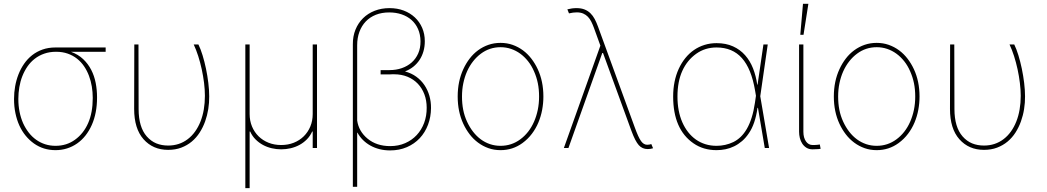

<svg xmlns="http://www.w3.org/2000/svg" viewBox="-20 -780 5519 1012"><path d="M54 -259.2Q54 -292.3 59.8 -325.1Q65.7 -358 77.4 -388Q89.1 -418 107.1 -443.9Q125 -469.8 149.3 -489Q173.7 -508.2 204.4 -519Q235.1 -529.8 272.7 -529.8H536.9V-507.1H353.7Q392 -493.3 418.3 -468.4Q444.6 -443.5 460.9 -411.6Q477.3 -379.6 484.4 -342.7Q491.5 -305.8 491.5 -267.8V-265.6Q491.5 -183.9 463.8 -121.4Q449.9 -90.2 430.4 -65.5Q410.9 -40.8 386.4 -23.8Q361.9 -6.7 333.3 2.3Q304.7 11.4 272.7 11.4Q208.8 11.4 159.4 -23.4Q134.9 -40.8 115.2 -64.8Q95.5 -88.8 82 -118.6Q68.5 -148.4 61.3 -183.4Q54 -218.4 54 -257.8ZM76.7 -259.2V-257.8Q76.7 -187.9 101.9 -130.3Q114.7 -102.6 132.1 -80.4Q149.5 -58.2 171.2 -43Q192.8 -27.7 218.4 -19.5Q244 -11.4 272.7 -11.4Q331 -11.4 375 -43.3Q420.5 -76 444.6 -131.2Q468.8 -186.4 468.8 -262.8V-264.9Q468.8 -294.4 464 -323.9Q459.2 -353.3 449 -380.3Q438.9 -407.3 423.3 -430.4Q407.7 -453.5 386.2 -470.5Q364.7 -487.6 337.2 -497.3Q309.7 -507.1 275.6 -507.1Q241.5 -507.1 213.4 -497.3Q185.4 -487.6 163.2 -470.3Q141 -453.1 124.8 -429.7Q108.7 -406.2 97.8 -378.7Q87 -351.2 81.9 -320.7Q76.7 -290.1 76.7 -259.2Z M687.1 -206 687.9 -545.5H709.9L710.6 -204.5Q710.9 -110.1 753.2 -61.4Q775.6 -35.9 803.8 -24.3Q832 -12.8 866.5 -12.8Q925.1 -12.8 969.5 -46.5Q991.5 -63.2 1008.3 -86.8Q1025.2 -110.4 1036.8 -139.6Q1048.3 -168.7 1054.2 -202.9Q1060 -237.2 1060 -274.9Q1060 -306.8 1055.6 -342.9Q1051.1 -378.9 1043.3 -415Q1035.5 -451 1024.7 -484.7Q1013.8 -518.5 1001.1 -545.5H1025.9Q1037.3 -522.4 1047.6 -489Q1057.9 -455.6 1065.7 -418.1Q1073.5 -380.7 1078.1 -342.7Q1082.7 -304.7 1082.7 -272Q1083.1 -239 1077.8 -205.3Q1072.4 -171.5 1061.3 -140.3Q1050.1 -109 1032.5 -81.5Q1014.9 -54 990.6 -33.7Q966.3 -13.5 935.4 -1.8Q904.5 9.9 866.1 9.9Q786.2 9.9 736.5 -46.2Q687.1 -101.9 687.1 -206Z M1273.1 -545.5H1295.8V-179Q1295.8 -143.5 1308.2 -113.5Q1320.7 -83.5 1342.9 -61.6Q1365.1 -39.8 1395.4 -27.7Q1425.8 -15.6 1462 -15.6Q1498.2 -15.6 1528.6 -27.7Q1558.9 -39.8 1581.1 -61.6Q1603.3 -83.5 1615.8 -113.5Q1628.2 -143.5 1628.2 -179V-545.5H1650.9V0H1628.2V-86.6H1625.4Q1614.7 -62.9 1597.3 -45.3Q1579.9 -27.7 1558.2 -16Q1536.6 -4.3 1511.9 1.4Q1487.2 7.1 1462 7.1Q1437.1 7.1 1412.5 1.4Q1387.8 -4.3 1366.1 -16Q1344.5 -27.7 1326.9 -45.3Q1309.3 -62.9 1298.7 -86.6H1295.8V211.6H1273.1Z M2033 -737.2Q2073.9 -737.2 2108 -724.3Q2142 -711.3 2166.7 -688.2Q2191.4 -665.1 2205.3 -633Q2219.1 -600.9 2219.1 -562.5Q2219.1 -534.4 2212 -509.6Q2204.9 -484.7 2191.4 -464.3Q2177.9 -443.9 2158.6 -428.4Q2139.2 -413 2114.7 -403.4Q2148.4 -394.5 2174.2 -375.7Q2199.9 -356.9 2217.2 -331.3Q2234.4 -305.8 2243.3 -274.9Q2252.1 -244 2251.8 -210.2Q2251.4 -163.4 2236 -122.5Q2220.5 -81.7 2192.5 -51.7Q2164.4 -21.7 2124.6 -4.4Q2084.9 12.8 2035.9 12.8Q2006.7 12.8 1980.6 6.2Q1954.5 -0.4 1932.5 -12.6Q1910.5 -24.9 1893.1 -42.1Q1875.7 -59.3 1864 -81L1862.6 -80.3V204.5H1839.8V-546.9Q1839.5 -588.8 1853.7 -623.8Q1867.9 -658.7 1893.5 -683.9Q1919 -709.2 1954.7 -723.2Q1990.4 -737.2 2033 -737.2ZM1862.6 -541.2V-144.9Q1870.7 -87.7 1917.6 -49Q1965.2 -9.9 2036.6 -9.9Q2079.9 -9.9 2115.4 -25.4Q2150.9 -40.8 2176.3 -68Q2201.7 -95.2 2215.6 -132.3Q2229.4 -169.4 2229 -212.4Q2229 -250.7 2216.8 -283Q2204.5 -315.3 2182.2 -338.8Q2159.8 -362.2 2128 -375.4Q2096.2 -388.5 2057.2 -388.5H2046.9Q2042.3 -388.1 2037.8 -388Q2033.4 -387.8 2028.8 -387.8H1986.2V-410.5H2033Q2067.8 -410.5 2097.7 -420.8Q2127.5 -431.1 2149.7 -450.6Q2171.9 -470.2 2184.3 -498.4Q2196.7 -526.6 2196.4 -562.5Q2196 -598.7 2183.4 -627.1Q2170.8 -655.5 2148.8 -674.9Q2126.8 -694.2 2096.8 -704.4Q2066.8 -714.5 2031.6 -714.5Q1992.2 -714.5 1960.9 -702.1Q1929.7 -689.6 1907.8 -666.7Q1886 -643.8 1874.3 -612Q1862.6 -580.3 1862.6 -541.2Z M2422.2 -415.8Q2436.1 -446 2455.6 -471.4Q2475.1 -496.8 2500 -515.1Q2524.9 -533.4 2554.5 -543.7Q2584.2 -554 2618.3 -554Q2652.3 -554 2682 -543.5Q2711.6 -533 2736.5 -514.6Q2761.4 -496.1 2780.9 -470.7Q2800.4 -445.3 2814.3 -415.5Q2844.1 -351.6 2844.1 -271.3Q2844.1 -236.2 2837.7 -201.5Q2831.3 -166.9 2818 -134.9Q2804.7 -103 2783.7 -75.1Q2762.8 -47.2 2733.7 -25.9Q2682.5 11.4 2618.3 11.4Q2584.2 11.4 2554.5 0.9Q2524.9 -9.6 2500 -28.1Q2475.1 -46.5 2455.6 -71.9Q2436.1 -97.3 2422.2 -127.1Q2392.4 -191.1 2392.4 -271.3Q2392.4 -351.6 2422.2 -415.8ZM2441.8 -138.5Q2455.3 -109.4 2473.5 -85.8Q2491.8 -62.1 2514.2 -45.6Q2536.6 -29.1 2562.9 -20.2Q2589.1 -11.4 2618.3 -11.4Q2676.1 -11.4 2722.3 -45.5Q2745.4 -62.5 2763.7 -85.9Q2782 -109.4 2794.7 -138.3Q2807.5 -167.3 2814.5 -200.8Q2821.4 -234.4 2821.4 -271.3Q2821.4 -308.9 2814.8 -341.4Q2808.2 -373.9 2794.7 -404.1Q2782 -433.6 2763.5 -457Q2745 -480.5 2722.3 -497Q2699.6 -513.5 2673.3 -522.4Q2647 -531.2 2618.3 -531.2Q2560.7 -531.2 2514.9 -497.2Q2491.8 -480.1 2473.4 -456.5Q2454.9 -432.9 2441.9 -403.9Q2429 -375 2422.1 -341.6Q2415.1 -308.2 2415.1 -271.3Q2415.1 -233.7 2421.5 -201.2Q2427.9 -168.7 2441.8 -138.5Z M3144.5 -539.4 3110.4 -633.5Q3104 -650.9 3096.6 -665.8Q3089.1 -680.8 3078.7 -691.6Q3068.2 -702.4 3054 -708.6Q3039.8 -714.8 3019.9 -714.8Q3001.4 -714.8 2979 -709.5L2970.5 -730.8Q2994.7 -737.2 3018.8 -737.2Q3043.3 -737.2 3061.1 -730.1Q3078.8 -723 3092 -710.2Q3105.1 -697.4 3114.5 -679.7Q3123.9 -661.9 3131.7 -640.6L3324.9 -110.8Q3334.9 -83.1 3343.2 -64.8Q3351.6 -46.5 3358.7 -36.6Q3372.5 -17 3391 -17Q3402.3 -17 3413 -20.6L3422.2 1.4Q3409.4 5.7 3393.8 5.7Q3365.4 5.7 3346.9 -14.9Q3337.7 -25.2 3327.9 -44Q3318.2 -62.9 3307.9 -90.9L3158.4 -500.7H3154.5L2976.2 0H2952.1Z M3557.5 -417.3Q3572.1 -448.9 3592.5 -474.1Q3612.9 -499.3 3638.3 -516.7Q3663.7 -534.1 3693.5 -543.3Q3723.4 -552.6 3756.7 -552.6Q3806.5 -552.6 3843.9 -535.5Q3881.4 -518.5 3907.5 -488.8Q3933.6 -459.2 3949.2 -419.4Q3964.8 -379.6 3971.2 -333.8H3973L4003.9 -545.5H4026.6L3987.2 -272.7L4033.7 0H4011L3975.1 -211.6H3972.7Q3960.6 -126.1 3927.2 -77.8Q3910.9 -53.3 3891.2 -36.4Q3871.4 -19.5 3849.6 -8.9Q3827.8 1.8 3804.3 6.6Q3780.9 11.4 3756.7 11.4Q3687.1 11.4 3635.3 -24.5Q3582 -61.1 3555 -122.9Q3528.1 -184.7 3528.1 -271.3Q3528.1 -353 3557.5 -417.3ZM3550.8 -271.3Q3550.8 -194.2 3576.3 -135.7Q3589.1 -106.5 3607.2 -83.5Q3625.4 -60.4 3648.1 -44.4Q3670.8 -28.4 3698.2 -19.9Q3725.5 -11.4 3756.7 -11.4Q3803.6 -11.4 3845.2 -31.2Q3865.8 -41.2 3883.7 -58.2Q3901.6 -75.3 3916.4 -100.7Q3931.1 -126.1 3941.9 -160.3Q3952.8 -194.6 3959.2 -238.6L3964.5 -275.2L3959.9 -302.6Q3940.3 -418 3890.4 -473.9Q3840.6 -529.8 3756.7 -529.8Q3696.4 -529.8 3649.9 -496.8Q3601.9 -462.7 3576.3 -406.2Q3550.8 -349.8 3550.8 -271.3Z M4214.5 -545.5V-85.2Q4214.5 -69.6 4218 -56.8Q4221.6 -44 4228 -34.8Q4234.4 -25.6 4243.3 -20.6Q4252.1 -15.6 4262.8 -15.6Q4280.2 -15.6 4290.1 -16.9Q4300.1 -18.1 4301.1 -18.5L4305.4 4.3Q4304 4.6 4293 5.9Q4282 7.1 4262.8 7.1Q4244.3 7.1 4230.8 -1.2Q4217.3 -9.6 4208.6 -22.9Q4199.9 -36.2 4195.8 -52.7Q4191.8 -69.2 4191.8 -85.2V-545.5ZM4198.2 -596.6 4212.4 -759.9H4240.8L4215.2 -596.6Z M4404.8 -415.8Q4418.7 -446 4438.2 -471.4Q4457.7 -496.8 4482.6 -515.1Q4507.5 -533.4 4537.1 -543.7Q4566.8 -554 4600.9 -554Q4634.9 -554 4664.6 -543.5Q4694.2 -533 4719.1 -514.6Q4744 -496.1 4763.5 -470.7Q4783 -445.3 4796.9 -415.5Q4826.7 -351.6 4826.7 -271.3Q4826.7 -236.2 4820.3 -201.5Q4813.9 -166.9 4800.6 -134.9Q4787.3 -103 4766.3 -75.1Q4745.4 -47.2 4716.3 -25.9Q4665.1 11.4 4600.9 11.4Q4566.8 11.4 4537.1 0.9Q4507.5 -9.6 4482.6 -28.1Q4457.7 -46.5 4438.2 -71.9Q4418.7 -97.3 4404.8 -127.1Q4375 -191.1 4375 -271.3Q4375 -351.6 4404.8 -415.8ZM4424.4 -138.5Q4437.9 -109.4 4456.1 -85.8Q4474.4 -62.1 4496.8 -45.6Q4519.2 -29.1 4545.5 -20.2Q4571.7 -11.4 4600.9 -11.4Q4658.7 -11.4 4704.9 -45.5Q4728 -62.5 4746.3 -85.9Q4764.6 -109.4 4777.3 -138.3Q4790.1 -167.3 4797.1 -200.8Q4804 -234.4 4804 -271.3Q4804 -308.9 4797.4 -341.4Q4790.8 -373.9 4777.3 -404.1Q4764.6 -433.6 4746.1 -457Q4727.6 -480.5 4704.9 -497Q4682.2 -513.5 4655.9 -522.4Q4629.6 -531.2 4600.9 -531.2Q4543.3 -531.2 4497.5 -497.2Q4474.4 -480.1 4456 -456.5Q4437.5 -432.9 4424.5 -403.9Q4411.6 -375 4404.7 -341.6Q4397.7 -308.2 4397.7 -271.3Q4397.7 -233.7 4404.1 -201.2Q4410.5 -168.7 4424.4 -138.5Z M4987.2 -206 4987.9 -545.5H5009.9L5010.7 -204.5Q5011 -110.1 5053.3 -61.4Q5075.6 -35.9 5103.9 -24.3Q5132.1 -12.8 5166.5 -12.8Q5225.1 -12.8 5269.5 -46.5Q5291.5 -63.2 5308.4 -86.8Q5325.3 -110.4 5336.8 -139.6Q5348.4 -168.7 5354.2 -202.9Q5360.1 -237.2 5360.1 -274.9Q5360.1 -306.8 5355.6 -342.9Q5351.2 -378.9 5343.4 -415Q5335.6 -451 5324.8 -484.7Q5313.9 -518.5 5301.1 -545.5H5326Q5337.4 -522.4 5347.7 -489Q5358 -455.6 5365.8 -418.1Q5373.6 -380.7 5378.2 -342.7Q5382.8 -304.7 5382.8 -272Q5383.2 -239 5377.8 -205.3Q5372.5 -171.5 5361.3 -140.3Q5350.1 -109 5332.6 -81.5Q5315 -54 5290.7 -33.7Q5266.3 -13.5 5235.4 -1.8Q5204.5 9.9 5166.2 9.9Q5086.3 9.9 5036.6 -46.2Q4987.2 -101.9 4987.2 -206Z"/></svg>

Font: Inter P Thin
Style: Regular
Weight: 100
Designer: Rasmus Andersson
Foundry: rsms
Version: Version 3.018;git-588b23468